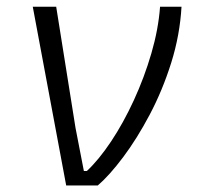

<svg xmlns="http://www.w3.org/2000/svg" viewBox="-20 -566 640 586"><path d="M182 0 80 -545.5H151.5L210.5 -175.5L236 -44H245Q281.5 -78 319 -134.2Q356.5 -190.5 388.5 -260Q420.5 -329.5 442 -403.2Q463.5 -477 468.5 -545.5H534Q529 -458.5 502.5 -374.2Q476 -290 437 -216.2Q398 -142.5 356 -86.5Q314 -30.5 278.5 0Z"/></svg>

Font: Spline Sans Mono Light
Style: Italic
Weight: 300
Italic angle: -4°
Monospace: yes
Version: Version 1.004